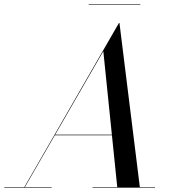

<svg xmlns="http://www.w3.org/2000/svg" viewBox="-65 -872 810 892"><path d="M46.5 0 487.5 -765H490L585 0H480L415 -634L49 0ZM-45 0V-2.5H175V0ZM365 0V-2.5H655V0ZM188.5 -243.5V-246.5H515V-243.5ZM347 -850V-852.5H587V-850Z"/></svg>

Font: Bodoni Moda 72pt
Style: Italic
Weight: 400
Italic angle: -13°
Designer: Owen Earl
Foundry: indestructible type
Version: Version 2.005